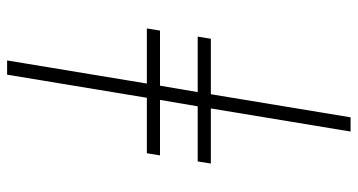

<svg xmlns="http://www.w3.org/2000/svg" viewBox="-253 -610 1006 540"><g transform="rotate(-90 250.0 -340.0)"><path d="M150 143 215 -250H60L66 -287H221L239 -393H83L89 -430H245L310 -823H350L285 -430H440L434 -393H279L261 -287H417L411 -250H255L190 143Z"/></g></svg>

Font: Iosevka Curly Slab XLtObl
Style: Regular
Weight: 200
Italic angle: -9°
Monospace: yes
Designer: Belleve Invis
Foundry: Belleve Invis
Version: Version 11.1.0; ttfautohint (v1.8.3)